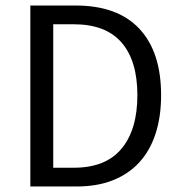

<svg xmlns="http://www.w3.org/2000/svg" viewBox="-20 -676 655 696"><path d="M90 0V-656H254Q406 -656 485 -572Q564 -488 564 -331Q564 -253 544 -191.5Q524 -130 485 -87.5Q446 -45 389 -22.5Q332 0 258 0ZM173 -68H248Q363 -68 420.5 -137Q478 -206 478 -331Q478 -456 420.5 -522Q363 -588 248 -588H173Z"/></svg>

Font: Pinyin1712
Style: Regular
Weight: 400
Version: Version 1